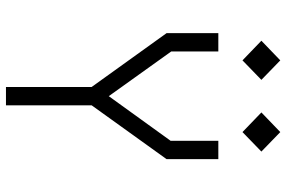

<svg xmlns="http://www.w3.org/2000/svg" viewBox="-182 -802 983 660"><g transform="rotate(90 310.0 -471.5)"><path d="M93.5 -552V-730H156.5V-568L320 -339.5H300L463.5 -566V-730H526.5V-552L341.5 -294.5H278.5ZM278.5 -334.5H341.5V0H278.5ZM119.5 -878 187 -943 254 -878 187 -813ZM366 -878 433.5 -943 500.5 -878 433.5 -813Z"/></g></svg>

Font: Monaspace Krypton Var
Style: Regular
Weight: 400
Designer: Riley Cran and the Lettermatic Team
Version: Version 1.101 (Monaspace Krypton Var)